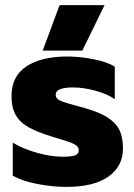

<svg xmlns="http://www.w3.org/2000/svg" viewBox="-20 -716 526 751"><path d="M213 -696H389L302 -518H147ZM30 -29V-158Q69 -134 124 -118.5Q179 -103 224 -103Q258 -103 273 -108Q288 -113 288 -128Q288 -140 278 -147.5Q268 -155 242 -163.5Q216 -172 182 -182Q124 -200 90.5 -219Q57 -238 41 -267Q25 -296 25 -340Q25 -418 83.5 -456.5Q142 -495 243 -495Q293 -495 347.5 -484Q402 -473 429 -455V-328Q401 -348 354 -361Q307 -374 266 -374Q234 -374 216 -367.5Q198 -361 198 -345Q198 -330 216 -322Q234 -314 280 -302Q311 -294 306 -295Q367 -278 400 -257Q433 -236 447 -207.5Q461 -179 461 -135Q461 -66 404.5 -25.5Q348 15 240 15Q185 15 125.5 3.5Q66 -8 30 -29Z"/></svg>

Font: Readiness
Style: Bold
Weight: 700
Designer: Katatrad Team
Foundry: CadsonDemak
Version: Version 1.00;January 16, 2020;FontCreator 12.0.0.2550 64-bit